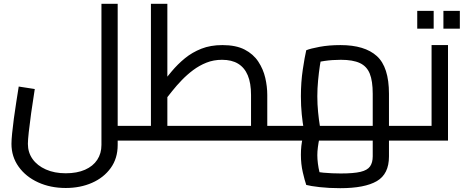

<svg xmlns="http://www.w3.org/2000/svg" viewBox="-20 -736 2431 1005"><path d="M596 0V-77H704V0ZM324 248Q244 248 179.5 218.5Q115 189 77.5 136.5Q40 84 40 17Q40 -4 43.5 -38.5Q47 -73 52.5 -115Q58 -157 65 -200.5Q72 -244 78 -283L162 -270Q151 -202 143 -143.5Q135 -85 130.5 -44Q126 -3 126 17Q126 62 150.5 96.5Q175 131 220 151Q265 171 324 171Q383 171 425 152.5Q467 134 489 100.5Q511 67 511 23V-716H596V23Q596 93 559.5 143.5Q523 194 461.5 221Q400 248 324 248ZM704 0V-77Q717 -77 720.5 -67Q724 -57 724 -39Q724 -22 720.5 -11Q717 0 704 0Z M1353 0V-77H1460V0ZM704 0V-77H1372L1294 -8V-239Q1294 -301 1277 -341.5Q1260 -382 1226.5 -402.5Q1193 -423 1142 -423Q1098 -423 1060.5 -408Q1023 -393 991 -369Q959 -345 931.5 -316.5Q904 -288 881 -259Q858 -230 839 -206L813 -281Q845 -322 877.5 -361Q910 -400 948 -431Q986 -462 1034 -481Q1082 -500 1144 -500Q1215 -500 1260.5 -476.5Q1306 -453 1332 -413.5Q1358 -374 1368.5 -328.5Q1379 -283 1379 -239V0ZM770 -77V-716H856V-77ZM704 0Q691 0 687.5 -11Q684 -22 684 -39Q684 -57 687.5 -67Q691 -77 704 -77ZM1460 0V-77Q1473 -77 1476.5 -67Q1480 -57 1480 -39Q1480 -22 1476.5 -11Q1473 0 1460 0Z M1460 0V-77H2008L1931 -6V-245Q1931 -312 1915.5 -350.5Q1900 -389 1863.5 -406Q1827 -423 1764 -423Q1719 -423 1678.5 -417Q1638 -411 1614 -401L1666 -453Q1660 -430 1654.5 -393.5Q1649 -357 1645 -315Q1641 -273 1641 -232Q1641 -190 1645 -149.5Q1649 -109 1654 -79.5Q1659 -50 1661 -38L1580 -15Q1576 -28 1570 -60.5Q1564 -93 1559.5 -137.5Q1555 -182 1555 -232Q1555 -306 1565 -372.5Q1575 -439 1583 -473Q1605 -482 1653.5 -491Q1702 -500 1762 -500Q1889 -500 1952.5 -442.5Q2016 -385 2016 -245V0ZM1761 249Q1702 249 1653.5 243.5Q1605 238 1583 232Q1575 209 1565 166Q1555 123 1555 74Q1555 26 1564.5 -13.5Q1574 -53 1580 -66L1658 -35Q1655 -27 1651 -8Q1647 11 1644 34Q1641 57 1641 76Q1641 96 1644 120Q1647 144 1652.5 166Q1658 188 1664 205L1607 157Q1630 164 1674 168Q1718 172 1764 172Q1831 172 1867 163.5Q1903 155 1917 135Q1931 115 1931 82V-77H2016V83Q2016 175 1952.5 212Q1889 249 1761 249ZM2016 0V-77H2124V0ZM2124 0V-77Q2136 -77 2140 -67Q2144 -57 2144 -39Q2144 -22 2140 -11Q2136 0 2124 0ZM1460 0Q1447 0 1443.5 -11Q1440 -22 1440 -39Q1440 -57 1443.5 -67Q1447 -77 1460 -77Z M2124 0V-77H2281L2239 -43V-500H2325V0ZM2124 0Q2111 0 2107.5 -11Q2104 -22 2104 -39Q2104 -57 2107.5 -67Q2111 -77 2124 -77ZM2164 -586V-679H2250V-586ZM2301 -586V-679H2387V-586Z"/></svg>

Font: Cairo Medium
Style: Regular
Weight: 500
Designer: Mohamed Gaber, Accademia di Belle Arti di Urbino
Foundry: Kief Type Foundry, Accademia di Belle Arti di Urbino
Version: Version 3.117